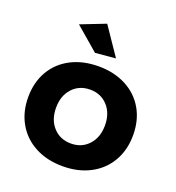

<svg xmlns="http://www.w3.org/2000/svg" viewBox="-138 -876 910 992"><g transform="rotate(20 316.5 -379.5)"><path d="M605 -269Q605 -188 569 -125.5Q533 -63 467.5 -28.5Q402 6 317 6Q231 6 165.5 -28.5Q100 -63 64 -125.5Q28 -188 28 -269Q28 -351 64 -413Q100 -475 165.5 -509Q231 -543 317 -543Q402 -543 467.5 -509Q533 -475 569 -413Q605 -351 605 -269ZM182 -267Q182 -201 219.5 -160Q257 -119 317 -119Q376 -119 413.5 -160Q451 -201 451 -267Q451 -333 413.5 -374Q376 -415 317 -415Q257 -415 219.5 -374Q182 -333 182 -267ZM282 -765 386 -612 274 -602 146 -712Z"/></g></svg>

Font: Gontserrat SemiBold
Style: Regular
Weight: 600
Designer: Julieta Ulanovsky
Foundry: Julieta Ulanovsky
Version: Version 6.001